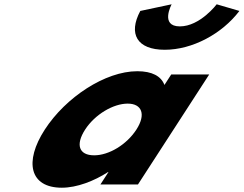

<svg xmlns="http://www.w3.org/2000/svg" viewBox="-20 -860 1136 895"><path d="M990.1 -840C990.1 -840 912.4 -737 818.4 -737C724.4 -737 780.1 -840 780.1 -840L634 -809C576.7 -702 618.8 -628 747.8 -628C876.8 -628 1014.7 -702 1096 -809ZM188.8 -256C91.7 -106 118.3 15 268.3 15C338.3 15 418.4 -16 483.6 -58H485.6L448 0H623L955.3 -513H778.3L746.5 -464C731.1 -505 689 -528 620 -528C470 -528 286 -406 188.8 -256ZM376.8 -256C422.8 -327 508.2 -377 575.2 -377C641.2 -377 661.8 -327 615.8 -256C570.5 -186 488.1 -136 419.1 -136C347.1 -136 331.5 -186 376.8 -256Z"/></svg>

Font: Hussar
Style: BdWodka
Weight: 700
Foundry: Cannot Into Space Fonts
Version: Version 2.00